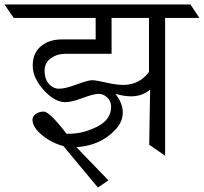

<svg xmlns="http://www.w3.org/2000/svg" viewBox="-81 -695 910 857"><path d="M504 -265Q474 -265 434 -276Q467 -235 467 -192.5Q467 -150 432 -114Q366 -45 260 -38L403 110L356 142L202 -43Q149 -57 106.5 -92Q64 -127 64 -161Q64 -176 79 -186.5Q94 -197 114 -197Q140 -197 216 -98Q222 -98 227 -98Q290 -98 352.5 -129.5Q415 -161 415 -218Q415 -243 398 -259.5Q381 -276 359 -276Q337 -276 287.5 -257.5Q238 -239 211 -239Q163 -239 114 -293Q65 -347 65 -402.5Q65 -458 101.5 -488.5Q138 -519 194 -519H346V-615H-20L-61 -675H769L809 -615H656V0L585 -49L589 -295Q553 -265 504 -265ZM584 -615H417V-455H213Q174 -455 146 -435Q118 -415 118 -379Q118 -343 137 -321Q156 -299 183 -299Q210 -299 261 -318Q312 -337 330 -337Q348 -337 393 -326.5Q438 -316 469 -316Q541 -316 584 -374Z"/></svg>

Font: Halant
Style: Regular
Weight: 400
Designer: Hitesh Malaviya (Devanagari), Satya Rajpurohit (Latin)
Foundry: Indian Type Foundry
Version: Version 1.101;PS 1.0;hotconv 1.0.78;makeotf.lib2.5.61930; tt